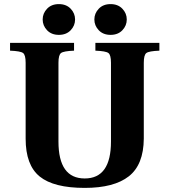

<svg xmlns="http://www.w3.org/2000/svg" viewBox="-20 -901 826 936"><path d="M461.5 -753.5Q440 -776 440 -806Q440 -836 461.5 -858.5Q483 -881 519 -881Q555 -881 576.5 -858.5Q598 -836 598 -806Q598 -776 576.5 -753.5Q555 -731 519 -731Q483 -731 461.5 -753.5ZM209.5 -753.5Q188 -776 188 -806Q188 -836 209.5 -858.5Q231 -881 267 -881Q303 -881 324.5 -858.5Q346 -836 346 -806Q346 -776 324.5 -753.5Q303 -731 267 -731Q231 -731 209.5 -753.5ZM29 -654V-692H341V-654Q290 -652 277.5 -642.5Q265 -633 265 -595V-211Q265 -31 393 -31Q521 -31 521 -211V-595Q521 -633 508.5 -642.5Q496 -652 445 -654V-692H757V-654Q706 -652 693.5 -642.5Q681 -633 681 -595V-225Q680 -98 608 -41.5Q536 15 393 15Q242 15 173.5 -40.5Q105 -96 105 -225V-595Q105 -633 92.5 -642.5Q80 -652 29 -654Z"/></svg>

Font: Heuristica
Style: Bold
Weight: 700
Version: Version 1.0.2